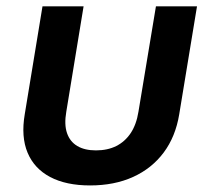

<svg xmlns="http://www.w3.org/2000/svg" viewBox="-20 -562 647 591"><path d="M257.3 8.8Q183.6 8.8 134.5 -17.1Q85.4 -43 64.9 -92Q44.4 -141.1 56.2 -210.4L110.8 -542.5H237.3L184.1 -218.3Q177.2 -178.7 186.3 -152.3Q195.3 -126 218 -112.5Q240.7 -99.1 275.4 -99.1Q311 -99.1 337.9 -112.5Q364.7 -126 382.3 -152.3Q399.9 -178.7 406.2 -218.3L460 -542.5H586.4L531.7 -210.4Q520.5 -141.6 483.9 -92.5Q447.3 -43.5 389.6 -17.3Q332 8.8 257.3 8.8Z"/></svg>

Font: Inter 16pt SemiBold
Style: Italic
Weight: 600
Italic angle: -9.3988°
Version: Version 4.001;git-66647c0bb